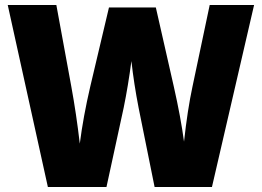

<svg xmlns="http://www.w3.org/2000/svg" viewBox="-20 -750 1050 770"><path d="M999 -730 830 0H600L536 -317Q517 -415 507 -505Q494 -406 476 -318L407 0H172L11 -730H206L266 -403Q286 -294 300 -174Q314 -283 342 -403L417 -720H605L677 -403Q705 -279 718 -182Q732 -310 752 -403L821 -730Z"/></svg>

Font: Nacelle Heavy
Style: Regular
Weight: 800
Designer: Sora Sagano
Foundry: Sora Sagano
Version: Version 1.000;FEAKit 1.0